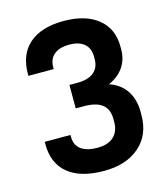

<svg xmlns="http://www.w3.org/2000/svg" viewBox="-107 -785 769 880"><g transform="rotate(-15 277.5 -345.0)"><path d="M49.8 -176.8V-188.5H171.9V-179.7Q171.9 -140.6 198.7 -120.1Q225.6 -99.6 277.3 -99.6Q327.1 -99.6 354 -124.5Q380.9 -149.4 380.9 -193.4V-208Q380.9 -254.9 352.5 -277.3Q324.2 -299.8 265.6 -299.8H226.6V-411.1H264.6Q315.4 -411.1 342.3 -433.1Q369.1 -455.1 369.1 -496.1V-507.8Q369.1 -546.9 344.2 -568.4Q319.3 -589.8 273.4 -589.8Q226.6 -589.8 201.2 -568.8Q175.8 -547.9 175.8 -508.8V-500H55.7V-508.8Q55.7 -601.6 112.8 -651.4Q169.9 -701.2 276.4 -701.2Q379.9 -701.2 439 -653.3Q498 -605.5 498 -521.5V-507.8Q498 -460 473.6 -423.8Q449.2 -387.7 402.3 -367.2Q455.1 -349.6 482.4 -308.1Q509.8 -266.6 509.8 -208V-192.4Q509.8 -98.6 447.3 -43.9Q384.8 10.7 279.3 10.7Q168 10.7 108.9 -37.6Q49.8 -85.9 49.8 -176.8Z"/></g></svg>

Font: Altinn-DIN Exp
Style: DINExp-Bold
Weight: 700
Width: 7
Designer: Charles Nix
Foundry: Altinn
Version: Version 2.00